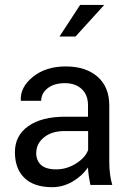

<svg xmlns="http://www.w3.org/2000/svg" viewBox="-20 -755 530 785"><path d="M193.4 10.3Q119.1 10.3 80.1 -27.3Q41 -64.9 41 -132.8Q41 -200.7 95.7 -239.3Q150.4 -277.8 246.1 -277.8H339.8V-324.7Q339.8 -366.7 314.2 -390.9Q288.6 -415 244.9 -415Q201.2 -415 174.8 -394.3Q148.4 -373.5 148.4 -342.8H65.9L64.9 -345.2Q62.5 -398.9 115 -441.2Q167.5 -483.4 248.8 -483.4Q330.1 -483.4 378.4 -441.7Q426.8 -399.9 426.8 -323.7V-94.7Q426.8 -39.6 439 1H349.6Q340.3 -44.4 339.8 -70.3Q314.5 -34.2 275.6 -12Q236.8 10.3 193.4 10.3ZM128.4 -130.9H127.9Q127.9 -98.6 147.9 -80.6Q168 -62.5 210 -62.5Q252 -62.5 290.3 -86.2Q328.6 -109.9 340.3 -141.6V-219.2H243.7Q191.9 -219.2 160.2 -193.6Q128.4 -168 128.4 -130.9ZM223.1 -605.5 307.6 -734.9H406.2L288.6 -605.5Z"/></svg>

Font: Yantramanav
Style: Regular
Weight: 400
Version: Version 1.000;PS 1.0;hotconv 1.0.72;makeotf.lib2.5.5900; ttf